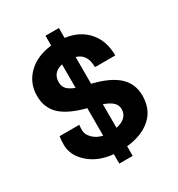

<svg xmlns="http://www.w3.org/2000/svg" viewBox="-190 -857 977 1056"><g transform="rotate(-30 298.0 -329.0)"><path d="M257.8 -734.9H342.8V-671.9Q432.1 -660.6 484.1 -601.3Q536.1 -542 536.1 -449.2H407.2Q407.2 -532.7 342.8 -550.8V-380.9Q453.1 -354 504.2 -305.9Q555.2 -257.8 555.2 -184.1Q555.2 -96.2 498 -45.2Q440.9 5.9 342.8 16.1V77.1H257.8V17.1Q163.6 8.3 104.2 -44.4Q44.9 -97.2 44.9 -164.1Q44.9 -194.8 48.8 -217.8H173.8Q171.9 -202.6 171.9 -182.1Q171.9 -157.2 195.6 -133.1Q219.2 -108.9 257.8 -100.1V-274.9Q148.4 -303.2 100.1 -349.9Q51.8 -396.5 51.8 -471.2Q51.8 -551.8 107.4 -606.7Q163.1 -661.6 257.8 -672.9ZM192.9 -477.1Q192.9 -450.2 208 -433.6Q223.1 -417 257.8 -403.8V-553.2Q192.9 -538.1 192.9 -477.1ZM342.8 -101.1Q379.9 -108.4 399.4 -127.7Q418.9 -147 418.9 -176.8Q418.9 -201.2 400.9 -219Q382.8 -236.8 342.8 -251Z"/></g></svg>

Font: Human Sans
Style: Bold
Weight: 700
Designer: Tim Radville
Foundry: Continuum
Version: Version 1.000;FEAKit 1.0